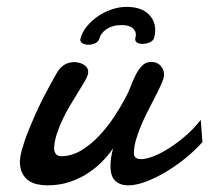

<svg xmlns="http://www.w3.org/2000/svg" viewBox="-20 -540 623 572"><path d="M583 -116.7Q561.5 -92.3 533 -69.1Q504.4 -45.9 474.1 -27.8Q443.8 -9.8 414.6 1.2Q385.3 12.2 361.8 12.2Q338.4 12.2 323.7 -1Q309.1 -14.2 309.1 -45.9Q309.1 -68.4 316.9 -98.1Q304.2 -79.1 285.2 -59.6Q266.1 -40 241.7 -23.9Q217.3 -7.8 187 2.2Q156.7 12.2 121.1 12.2Q105 12.2 90.1 8.8Q75.2 5.4 64 -2.9Q52.7 -11.2 45.9 -25.1Q39.1 -39.1 39.1 -60.1Q39.1 -60.5 41 -75Q43 -89.4 53.5 -120.4Q64 -151.4 85.9 -200.7Q107.9 -250 147.9 -320.3Q158.2 -338.9 171.6 -346.9Q185.1 -355 200.7 -355Q207.5 -355 214.8 -353.3Q222.2 -351.6 228.5 -347.9Q234.9 -344.2 238.8 -338.6Q242.7 -333 242.7 -325.7Q242.7 -320.8 241.2 -316.4Q238.8 -308.1 230.7 -294.7Q222.7 -281.2 211.9 -263.9Q201.2 -246.6 189.2 -226.6Q177.2 -206.5 167 -185.1Q156.7 -163.6 149.4 -141.4Q142.1 -119.1 141.1 -98.1Q141.1 -89.4 146 -82Q150.9 -74.7 162.1 -74.7Q193.8 -74.7 222.7 -92.3Q251.5 -109.9 275.9 -136Q300.3 -162.1 320.1 -192.1Q339.8 -222.2 353 -247.1Q362.3 -263.7 369.4 -282.7Q376.5 -301.8 384.8 -317.9Q393.1 -334 403.8 -344.7Q414.6 -355.5 430.7 -355.5Q448.2 -355.5 458.5 -344.2Q468.8 -333 468.8 -317.4Q468.8 -308.6 462.2 -293.2Q455.6 -277.8 445.6 -258.1Q435.5 -238.3 423.8 -215.8Q412.1 -193.4 402.1 -170.2Q392.1 -147 385.5 -124.8Q378.9 -102.5 378.9 -83.5Q378.9 -65.9 400.4 -65.9Q415.5 -65.9 438 -74.7Q460.4 -83.5 485.1 -99.4Q509.8 -115.2 534.4 -136.7Q559.1 -158.2 578.1 -183.1ZM439 -426.8Q436.5 -418.5 426 -413.8Q415.5 -409.2 404.8 -409.2Q395.5 -409.2 389.2 -412.6Q382.8 -416 382.8 -422.9Q382.8 -425.8 383.8 -429.4Q384.8 -433.1 384.8 -436Q384.8 -448.7 374.3 -457Q363.8 -465.3 341.3 -465.3Q327.6 -465.3 316.4 -461.9Q305.2 -458.5 296.9 -452.9Q288.6 -447.3 283.2 -439.9Q277.8 -432.6 275.9 -424.8Q272.9 -415.5 263.4 -411.1Q253.9 -406.7 244.1 -406.7Q234.4 -406.7 226.8 -410.4Q219.2 -414.1 219.2 -421.9Q219.2 -422.9 220.2 -426.8Q225.6 -445.8 239.7 -462.6Q253.9 -479.5 272.7 -492.2Q291.5 -504.9 313.5 -512.2Q335.4 -519.5 356.9 -519.5Q398.4 -519.5 420.4 -499.8Q442.4 -480 442.4 -450.7Q442.4 -438.5 439 -426.8Z"/></svg>

Font: Damion
Style: Regular
Weight: 400
Foundry: vernon adams
Version: Version 1.000